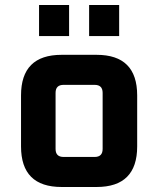

<svg xmlns="http://www.w3.org/2000/svg" viewBox="-20 -747 632 767"><path d="M64 -162V-366Q64 -528 226 -528H366Q528 -528 528 -366V-162Q528 0 366 0H226Q64 0 64 -162ZM202 -152Q202 -120 234 -120H358Q390 -120 390 -152V-376Q390 -408 358 -408H234Q202 -408 202 -376ZM136 -603V-727H256V-603ZM336 -603V-727H456V-603Z"/></svg>

Font: Oxanium
Style: Bold
Weight: 700
Designer: Severin Meyer
Version: Version 2.000